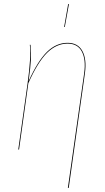

<svg xmlns="http://www.w3.org/2000/svg" viewBox="-20 -739 521 949"><path d="M316.9 -718.8H320.8L300.3 -605.5H296.9ZM315.4 189.9 396 -377.4Q405.3 -444.8 384.5 -484.1Q363.8 -523.4 314 -523.4Q258.8 -523.4 212.6 -477.8Q166.5 -432.1 120.1 -327.6L74.2 0H70.3L115.7 -322.3Q134.8 -460.4 127.4 -517.6H130.9Q134.3 -474.6 132.6 -442.1Q130.9 -409.7 121.6 -338.4Q167 -438.5 212.6 -482.9Q258.3 -527.3 314 -527.3Q365.2 -527.3 387.2 -486.8Q409.2 -446.3 399.9 -377.9L319.8 189.5Z"/></svg>

Font: Fira Sans Compressed Four
Style: Italic
Weight: 100
Width: 3
Italic angle: -8°
Designer: Carrois Corporate & Edenspiekermann AG
Foundry: Carrois Corporate GbR & Edenspiekermann AG
Version: Version 4.203;PS 004.203;hotconv 1.0.88;makeotf.lib2.5.64775